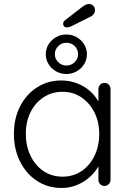

<svg xmlns="http://www.w3.org/2000/svg" viewBox="-20 -922 645 952"><path d="M498 -511Q511 -511 519.5 -502Q528 -493 528 -480V-30Q528 -18 519 -9Q510 0 498 0Q485 0 476.5 -9Q468 -18 468 -30V-149L485 -157Q485 -129 469.5 -100Q454 -71 427 -46Q400 -21 363.5 -5.5Q327 10 285 10Q217 10 163.5 -25Q110 -60 79.5 -121Q49 -182 49 -258Q49 -336 80 -395.5Q111 -455 164 -489Q217 -523 284 -523Q327 -523 364.5 -508Q402 -493 430 -467Q458 -441 473.5 -407.5Q489 -374 489 -338L468 -353V-480Q468 -493 476.5 -502Q485 -511 498 -511ZM290 -46Q343 -46 384 -73.5Q425 -101 448.5 -149.5Q472 -198 472 -258Q472 -317 448.5 -364Q425 -411 384 -439Q343 -467 290 -467Q238 -467 196.5 -440Q155 -413 131.5 -366Q108 -319 108 -258Q108 -198 131.5 -149.5Q155 -101 196 -73.5Q237 -46 290 -46ZM309 -555Q282 -555 258.5 -568Q235 -581 221 -603.5Q207 -626 207 -653Q207 -680 221 -702.5Q235 -725 258.5 -738Q282 -751 309 -751Q336 -751 359.5 -738Q383 -725 397 -702.5Q411 -680 411 -653Q411 -626 397 -603.5Q383 -581 359.5 -568Q336 -555 309 -555ZM309 -597Q333 -597 350 -613.5Q367 -630 367 -653Q367 -678 350 -694Q333 -710 309 -710Q286 -710 269 -693.5Q252 -677 252 -653Q252 -630 269 -613.5Q286 -597 309 -597ZM312 -786Q302 -786 297.5 -791.5Q293 -797 293 -804Q293 -809 295.5 -813.5Q298 -818 303 -822L392 -891Q398 -895 405 -898.5Q412 -902 421 -902Q434 -902 442.5 -893.5Q451 -885 451 -872Q451 -862 446 -854Q441 -846 432 -841L334 -792Q329 -790 323.5 -788Q318 -786 312 -786Z"/></svg>

Font: zvoove
Style: Regular
Weight: 400
Designer: Vernon Adams (Nunito) & Andrew Paglinawan (Quicksand)
Foundry: zvoove
Version: Version 3.006